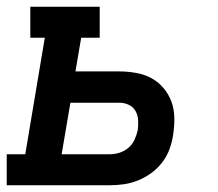

<svg xmlns="http://www.w3.org/2000/svg" viewBox="-27 -550 647 570"><path d="M-7 0V-92H48L106 -438H63V-530H269V-438H214L197 -338H327Q352 -338 377 -333.5Q402 -329 422.5 -318Q443 -307 458.5 -288.5Q474 -270 482 -248Q490 -226 490.5 -200.5Q491 -175 487 -150Q484 -129 476.5 -108Q469 -87 455 -68.5Q441 -50 422.5 -36.5Q404 -23 383 -14.5Q362 -6 340.5 -3Q319 0 298 0ZM156 -92H298Q313 -92 327.5 -96.5Q342 -101 354 -111Q366 -121 372.5 -135.5Q379 -150 382 -164Q384 -179 383 -194Q382 -209 375 -221Q368 -233 355 -239Q342 -245 327 -245H182Z"/></svg>

Font: Iosevka Curly Slab SmBdExObl
Style: Regular
Weight: 600
Width: 7
Italic angle: -9°
Monospace: yes
Designer: Belleve Invis
Foundry: Belleve Invis
Version: Version 11.1.0; ttfautohint (v1.8.3)